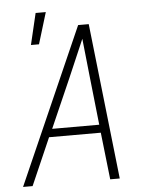

<svg xmlns="http://www.w3.org/2000/svg" viewBox="-56 -855 712 902"><g transform="rotate(-5 300.0 -404.5)"><path d="M16 0 340 -735H390L472 0H427L402 -222H158L61 0ZM176 -260H398L373 -490Q368 -535 363.5 -579.5Q359 -624 354 -669Q335 -624 315.5 -579.5Q296 -535 277 -490ZM111 -661 146 -809H194L149 -661Z"/></g></svg>

Font: Iosevka Aile Extralight
Style: Italic
Weight: 200
Italic angle: -9°
Designer: Belleve Invis
Foundry: Belleve Invis
Version: Version 31.1.0; ttfautohint (v1.8.4)